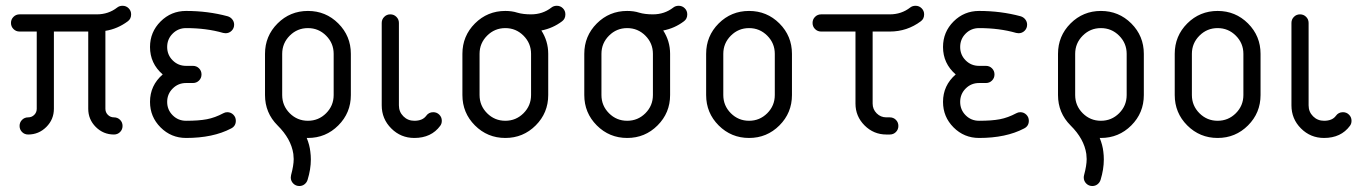

<svg xmlns="http://www.w3.org/2000/svg" viewBox="-20 -461 4669 658"><path d="M400 -441.2Q412.4 -441.2 420.9 -432.6Q429.4 -424.1 429.4 -411.8Q429.4 -396.5 418.2 -388.2Q382.9 -361.8 341.2 -355.3V-88.2Q341.2 -75.9 349.7 -67.4Q358.2 -58.8 370.6 -58.8Q382.9 -58.8 391.5 -50.3Q400 -41.8 400 -29.4Q400 -17.1 391.5 -8.5Q382.9 0 370.6 0Q334.1 0 308.2 -25.9Q282.4 -51.8 282.4 -88.2V-352.9H164.7V-88.2Q164.7 -51.8 138.8 -25.9Q112.9 0 76.5 0Q64.1 0 55.6 -8.5Q47.1 -17.1 47.1 -29.4Q47.1 -41.8 55.6 -50.3Q64.1 -58.8 76.5 -58.8Q88.8 -58.8 97.4 -67.4Q105.9 -75.9 105.9 -88.2V-352.9H47.1Q34.7 -352.9 26.2 -361.5Q17.6 -370 17.6 -382.4Q17.6 -394.7 26.2 -403.2Q34.7 -411.8 47.1 -411.8H311.8Q351.8 -411.8 381.8 -435.3Q389.4 -441.2 400 -441.2Z M617.6 -423.5Q692.4 -423.5 760 -405.3Q770 -402.4 776.2 -394.4Q782.4 -386.5 782.4 -376.5Q782.4 -364.1 773.8 -355.6Q765.3 -347.1 752.9 -347.1Q749.4 -347.1 744.7 -348.2Q687.6 -364.7 617.6 -364.7Q590.6 -364.7 571.8 -345.9Q552.9 -327.1 552.9 -300Q552.9 -272.9 571.8 -254.1Q590.6 -235.3 617.6 -235.3H641.2Q653.5 -235.3 662.1 -226.8Q670.6 -218.2 670.6 -205.9Q670.6 -193.5 662.1 -185Q653.5 -176.5 641.2 -176.5H617.6Q590.6 -176.5 571.8 -157.6Q552.9 -138.8 552.9 -111.8Q552.9 -84.7 571.8 -65.9Q590.6 -47.1 617.6 -47.1Q661.8 -47.1 689.1 -52.4Q716.5 -57.6 745.3 -72.9Q751.8 -76.5 758.8 -76.5Q771.2 -76.5 779.7 -67.9Q788.2 -59.4 788.2 -47.1Q788.2 -28.8 771.8 -20.6Q710 11.8 617.6 11.8Q566.5 11.8 530.3 -24.4Q494.1 -60.6 494.1 -111.8Q494.1 -168.2 537.6 -205.9Q494.1 -243.5 494.1 -300Q494.1 -351.2 530.3 -387.4Q566.5 -423.5 617.6 -423.5Z M1182.4 -276.5V-135.3Q1182.4 -74.1 1139.4 -31.2Q1096.5 11.8 1035.3 11.8H1031.2Q1041.2 36.5 1043.5 58.8Q1045.3 71.8 1045.3 85.3Q1045.3 119.4 1034.1 155.3Q1031.2 164.7 1023.5 170.6Q1015.9 176.5 1005.9 176.5Q993.5 176.5 985 167.9Q976.5 159.4 976.5 147.1Q976.5 143.5 977.6 138.8Q986.5 105.9 986.5 84.1Q986.5 78.2 985.3 66.5Q977.6 14.7 931.2 -31.2Q888.2 -74.1 888.2 -135.3V-276.5Q888.2 -337.6 931.2 -380.6Q974.1 -423.5 1035.3 -423.5Q1096.5 -423.5 1139.4 -380.6Q1182.4 -337.6 1182.4 -276.5ZM947.1 -276.5V-135.3Q947.1 -98.8 972.9 -72.9Q998.8 -47.1 1035.3 -47.1Q1071.8 -47.1 1097.6 -72.9Q1123.5 -98.8 1123.5 -135.3V-276.5Q1123.5 -312.9 1097.6 -338.8Q1071.8 -364.7 1035.3 -364.7Q998.8 -364.7 972.9 -338.8Q947.1 -312.9 947.1 -276.5Z M1347.1 -382.4V-100Q1347.1 -77.6 1362.4 -62.4Q1377.6 -47.1 1400 -47.1Q1428.2 -47.1 1440.6 -64.1Q1449.4 -76.5 1464.7 -76.5Q1477.1 -76.5 1485.6 -67.9Q1494.1 -59.4 1494.1 -47.1Q1494.1 -37.1 1488.8 -30Q1458.2 11.8 1400 11.8Q1353.5 11.8 1320.9 -20.9Q1288.2 -53.5 1288.2 -100V-382.4Q1288.2 -394.7 1296.8 -403.2Q1305.3 -411.8 1317.6 -411.8Q1330 -411.8 1338.5 -403.2Q1347.1 -394.7 1347.1 -382.4Z M1888.2 -441.2Q1900.6 -441.2 1909.1 -432.6Q1917.6 -424.1 1917.6 -411.8Q1917.6 -396.5 1906.5 -388.2Q1874.7 -364.1 1835.3 -356.5Q1858.8 -320 1858.8 -276.5V-135.3Q1858.8 -74.1 1815.9 -31.2Q1772.9 11.8 1711.8 11.8Q1650.6 11.8 1607.6 -31.2Q1564.7 -74.1 1564.7 -135.3V-276.5Q1564.7 -337.6 1607.6 -380.6Q1650.6 -423.5 1711.8 -423.5Q1734.7 -423.5 1752.9 -417.6Q1772.4 -411.8 1800 -411.8Q1840 -411.8 1870 -435.3Q1877.6 -441.2 1888.2 -441.2ZM1623.5 -276.5V-135.3Q1623.5 -98.8 1649.4 -72.9Q1675.3 -47.1 1711.8 -47.1Q1748.2 -47.1 1774.1 -72.9Q1800 -98.8 1800 -135.3V-276.5Q1800 -312.9 1774.1 -338.8Q1748.2 -364.7 1711.8 -364.7Q1675.3 -364.7 1649.4 -338.8Q1623.5 -312.9 1623.5 -276.5Z M2305.9 -441.2Q2318.2 -441.2 2326.8 -432.6Q2335.3 -424.1 2335.3 -411.8Q2335.3 -396.5 2324.1 -388.2Q2292.4 -364.1 2252.9 -356.5Q2276.5 -320 2276.5 -276.5V-135.3Q2276.5 -74.1 2233.5 -31.2Q2190.6 11.8 2129.4 11.8Q2068.2 11.8 2025.3 -31.2Q1982.4 -74.1 1982.4 -135.3V-276.5Q1982.4 -337.6 2025.3 -380.6Q2068.2 -423.5 2129.4 -423.5Q2152.4 -423.5 2170.6 -417.6Q2190 -411.8 2217.6 -411.8Q2257.6 -411.8 2287.6 -435.3Q2295.3 -441.2 2305.9 -441.2ZM2041.2 -276.5V-135.3Q2041.2 -98.8 2067.1 -72.9Q2092.9 -47.1 2129.4 -47.1Q2165.9 -47.1 2191.8 -72.9Q2217.6 -98.8 2217.6 -135.3V-276.5Q2217.6 -312.9 2191.8 -338.8Q2165.9 -364.7 2129.4 -364.7Q2092.9 -364.7 2067.1 -338.8Q2041.2 -312.9 2041.2 -276.5Z M2694.1 -276.5V-135.3Q2694.1 -74.1 2651.2 -31.2Q2608.2 11.8 2547.1 11.8Q2485.9 11.8 2442.9 -31.2Q2400 -74.1 2400 -135.3V-276.5Q2400 -337.6 2442.9 -380.6Q2485.9 -423.5 2547.1 -423.5Q2608.2 -423.5 2651.2 -380.6Q2694.1 -337.6 2694.1 -276.5ZM2458.8 -276.5V-135.3Q2458.8 -98.8 2484.7 -72.9Q2510.6 -47.1 2547.1 -47.1Q2583.5 -47.1 2609.4 -72.9Q2635.3 -98.8 2635.3 -135.3V-276.5Q2635.3 -312.9 2609.4 -338.8Q2583.5 -364.7 2547.1 -364.7Q2510.6 -364.7 2484.7 -338.8Q2458.8 -312.9 2458.8 -276.5Z M3117.6 -441.2Q3130 -441.2 3138.5 -432.6Q3147.1 -424.1 3147.1 -411.8Q3147.1 -396.5 3135.9 -388.2Q3088.8 -352.9 3029.4 -352.9H2970.6V-105.9Q2970.6 -86.5 2984.4 -72.6Q2998.2 -58.8 3017.6 -58.8H3029.4Q3041.8 -58.8 3050.3 -50.3Q3058.8 -41.8 3058.8 -29.4Q3058.8 -17.1 3050.3 -8.5Q3041.8 0 3029.4 0H3017.6Q2974.1 0 2942.9 -31.2Q2911.8 -62.4 2911.8 -105.9V-352.9H2794.1Q2781.8 -352.9 2773.2 -361.5Q2764.7 -370 2764.7 -382.4Q2764.7 -394.7 2773.2 -403.2Q2781.8 -411.8 2794.1 -411.8H3029.4Q3069.4 -411.8 3099.4 -435.3Q3107.1 -441.2 3117.6 -441.2Z M3335.3 -423.5Q3410 -423.5 3477.6 -405.3Q3487.6 -402.4 3493.8 -394.4Q3500 -386.5 3500 -376.5Q3500 -364.1 3491.5 -355.6Q3482.9 -347.1 3470.6 -347.1Q3467.1 -347.1 3462.4 -348.2Q3405.3 -364.7 3335.3 -364.7Q3308.2 -364.7 3289.4 -345.9Q3270.6 -327.1 3270.6 -300Q3270.6 -272.9 3289.4 -254.1Q3308.2 -235.3 3335.3 -235.3H3358.8Q3371.2 -235.3 3379.7 -226.8Q3388.2 -218.2 3388.2 -205.9Q3388.2 -193.5 3379.7 -185Q3371.2 -176.5 3358.8 -176.5H3335.3Q3308.2 -176.5 3289.4 -157.6Q3270.6 -138.8 3270.6 -111.8Q3270.6 -84.7 3289.4 -65.9Q3308.2 -47.1 3335.3 -47.1Q3379.4 -47.1 3406.8 -52.4Q3434.1 -57.6 3462.9 -72.9Q3469.4 -76.5 3476.5 -76.5Q3488.8 -76.5 3497.4 -67.9Q3505.9 -59.4 3505.9 -47.1Q3505.9 -28.8 3489.4 -20.6Q3427.6 11.8 3335.3 11.8Q3284.1 11.8 3247.9 -24.4Q3211.8 -60.6 3211.8 -111.8Q3211.8 -168.2 3255.3 -205.9Q3211.8 -243.5 3211.8 -300Q3211.8 -351.2 3247.9 -387.4Q3284.1 -423.5 3335.3 -423.5Z M3900 -276.5V-135.3Q3900 -74.1 3857.1 -31.2Q3814.1 11.8 3752.9 11.8H3748.8Q3758.8 36.5 3761.2 58.8Q3762.9 71.8 3762.9 85.3Q3762.9 119.4 3751.8 155.3Q3748.8 164.7 3741.2 170.6Q3733.5 176.5 3723.5 176.5Q3711.2 176.5 3702.6 167.9Q3694.1 159.4 3694.1 147.1Q3694.1 143.5 3695.3 138.8Q3704.1 105.9 3704.1 84.1Q3704.1 78.2 3702.9 66.5Q3695.3 14.7 3648.8 -31.2Q3605.9 -74.1 3605.9 -135.3V-276.5Q3605.9 -337.6 3648.8 -380.6Q3691.8 -423.5 3752.9 -423.5Q3814.1 -423.5 3857.1 -380.6Q3900 -337.6 3900 -276.5ZM3664.7 -276.5V-135.3Q3664.7 -98.8 3690.6 -72.9Q3716.5 -47.1 3752.9 -47.1Q3789.4 -47.1 3815.3 -72.9Q3841.2 -98.8 3841.2 -135.3V-276.5Q3841.2 -312.9 3815.3 -338.8Q3789.4 -364.7 3752.9 -364.7Q3716.5 -364.7 3690.6 -338.8Q3664.7 -312.9 3664.7 -276.5Z M4300 -276.5V-135.3Q4300 -74.1 4257.1 -31.2Q4214.1 11.8 4152.9 11.8Q4091.8 11.8 4048.8 -31.2Q4005.9 -74.1 4005.9 -135.3V-276.5Q4005.9 -337.6 4048.8 -380.6Q4091.8 -423.5 4152.9 -423.5Q4214.1 -423.5 4257.1 -380.6Q4300 -337.6 4300 -276.5ZM4064.7 -276.5V-135.3Q4064.7 -98.8 4090.6 -72.9Q4116.5 -47.1 4152.9 -47.1Q4189.4 -47.1 4215.3 -72.9Q4241.2 -98.8 4241.2 -135.3V-276.5Q4241.2 -312.9 4215.3 -338.8Q4189.4 -364.7 4152.9 -364.7Q4116.5 -364.7 4090.6 -338.8Q4064.7 -312.9 4064.7 -276.5Z M4464.7 -382.4V-100Q4464.7 -77.6 4480 -62.4Q4495.3 -47.1 4517.6 -47.1Q4545.9 -47.1 4558.2 -64.1Q4567.1 -76.5 4582.4 -76.5Q4594.7 -76.5 4603.2 -67.9Q4611.8 -59.4 4611.8 -47.1Q4611.8 -37.1 4606.5 -30Q4575.9 11.8 4517.6 11.8Q4471.2 11.8 4438.5 -20.9Q4405.9 -53.5 4405.9 -100V-382.4Q4405.9 -394.7 4414.4 -403.2Q4422.9 -411.8 4435.3 -411.8Q4447.6 -411.8 4456.2 -403.2Q4464.7 -394.7 4464.7 -382.4Z"/></svg>

Font: OpenGost Type B TT
Style: Regular
Weight: 400
Version: Version 0.3